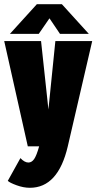

<svg xmlns="http://www.w3.org/2000/svg" viewBox="-27 -695 497 912"><path d="M395 -534H258L208 -608L157 -534H20L148 -675H267ZM168 -500 203 -175 236 -500H411L295 0Q249 197 115 197Q84.5 197 51.8 185Q19 173 10 164L70 56Q89.5 77 108 77Q123.5 77 135 60.8Q146.5 44.5 159 0H105L-7 -500Z"/></svg>

Font: League Mono Condensed ExtraBold
Style: Regular
Weight: 800
Width: 1
Designer: Tyler Finck
Foundry: The League of Moveable Type / Tyler Finck
Version: Version 2.210